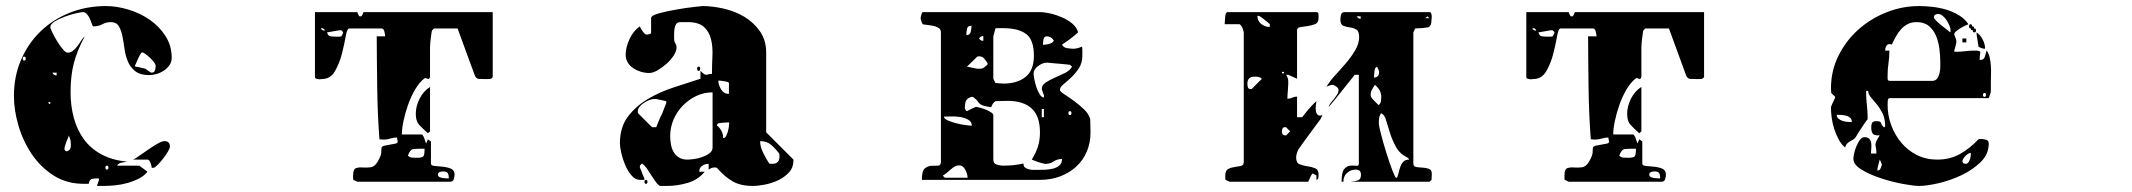

<svg xmlns="http://www.w3.org/2000/svg" viewBox="-20 -587 7040 634"><path d="M257 20Q200 20 157 -7.5Q114 -35 85 -78Q56 -121 41 -172Q26 -223 26 -270Q26 -335 49.5 -389.5Q73 -444 114 -483.5Q155 -523 210.5 -545Q266 -567 330 -567Q365 -567 403.5 -555.5Q442 -544 474 -522Q506 -500 526.5 -468Q547 -436 547 -396Q547 -383 540 -372.5Q533 -362 522 -354.5Q511 -347 498 -343Q485 -339 473 -339Q443 -339 426.5 -352Q410 -365 402 -384.5Q394 -404 391 -426.5Q388 -449 384 -468.5Q380 -488 372 -501Q364 -514 346 -514Q331 -514 318 -507Q305 -500 290 -500H287Q285 -503 282.5 -510.5Q280 -518 276 -526.5Q272 -535 266.5 -541Q261 -547 254 -547Q248 -547 230.5 -543Q213 -539 194 -532Q175 -525 160.5 -516Q146 -507 146 -497Q146 -494 152.5 -480.5Q159 -467 168 -452Q177 -437 187 -425Q197 -413 203 -413Q213 -413 221 -419.5Q229 -426 235.5 -434.5Q242 -443 247.5 -452Q253 -461 260 -467Q235 -421 224 -379Q213 -337 213 -283Q213 -237 224 -197Q235 -157 257.5 -126.5Q280 -96 315.5 -77Q351 -58 400 -53Q397 -53 383.5 -50.5Q370 -48 367 -40H440L467 -20Q456 -6 438 3Q420 12 400 17.5Q380 23 359.5 25Q339 27 323 27H300L307 7L306 2Q295 2 285 3.5Q275 5 273 20ZM494 -370Q494 -374 488.5 -381.5Q483 -389 475.5 -396Q468 -403 460.5 -408.5Q453 -414 450 -414Q448 -414 447 -413Q445 -411 442 -405.5Q439 -400 436 -393.5Q433 -387 430.5 -381Q428 -375 427 -373Q426 -373 426 -370Q426 -368 427 -367Q431 -367 443.5 -364Q456 -361 460 -360Q462 -359 470 -353Q478 -347 480 -347Q490 -347 492 -355.5Q494 -364 494 -370ZM60 -387Q65 -387 65 -393.5Q65 -400 60 -400Q55 -400 55 -393.5Q55 -387 60 -387ZM167 -347H153Q157 -338 167 -338ZM147 -247Q147 -250 143 -250Q139 -250 140 -247Q141 -244 143.5 -244Q146 -244 147 -247ZM193 -93Q196 -88 200 -87Q210 -91 212 -96Q214 -101 214 -109Q214 -118 212.5 -124.5Q211 -131 207 -140Q207 -137 204.5 -131.5Q202 -126 199.5 -119.5Q197 -113 195 -106.5Q193 -100 193 -97ZM420 -60Q428 -64 442 -74Q456 -84 471.5 -94.5Q487 -105 501 -113Q515 -121 523 -121Q541 -121 541 -103Q541 -97 534 -85.5Q527 -74 518 -62.5Q509 -51 500 -42Q491 -33 487 -33H481Q481 -38 477 -49Q473 -60 467 -60ZM333 -27Q338 -27 338 -33.5Q338 -40 333 -40Q328 -40 328 -33.5Q328 -27 333 -27Z M1607 -333Q1607 -332 1604.5 -329.5Q1602 -327 1600 -327Q1599 -326 1591 -326Q1583 -326 1579 -326Q1569 -326 1560.5 -326.5Q1552 -327 1547 -340L1491 -493H1413L1407 -487Q1406 -486 1405 -479.5Q1404 -473 1403 -464.5Q1402 -456 1401 -447.5Q1400 -439 1400 -433V-333Q1398 -327 1396 -326.5Q1394 -326 1391.5 -327Q1389 -328 1386.5 -329Q1384 -330 1380 -327Q1364 -314 1350.5 -291Q1337 -268 1327.5 -241Q1318 -214 1312.5 -188Q1307 -162 1307 -143H1373Q1374 -143 1376.5 -139.5Q1379 -136 1380 -133L1387 -113L1393 -127L1403 -120V-47Q1403 -40 1415 -39Q1427 -38 1442 -36.5Q1457 -35 1469 -30Q1481 -25 1481 -10Q1481 -4 1478.5 4.5Q1476 13 1467 13H1160L1147 7Q1146 6 1146 1Q1146 -4 1146 -7Q1146 -28 1155 -31.5Q1164 -35 1176.5 -34Q1189 -33 1203 -34.5Q1217 -36 1227 -53Q1239 -74 1239 -84Q1239 -94 1240 -99Q1241 -104 1249.5 -106Q1258 -108 1287 -113Q1295 -115 1293 -122Q1291 -129 1291 -133Q1280 -133 1269 -129.5Q1258 -126 1247 -126L1233 -127Q1230 -164 1228 -209.5Q1226 -255 1225.5 -301.5Q1225 -348 1224.5 -391Q1224 -434 1224 -467H1252Q1252 -471 1249.5 -482Q1247 -493 1240 -493H1133Q1126 -493 1121.5 -467Q1117 -441 1109 -409.5Q1101 -378 1086 -352Q1071 -326 1043 -326Q1043 -326 1039 -325.5Q1035 -325 1031 -325.5Q1027 -326 1023.5 -327.5Q1020 -329 1020 -333V-547H1160Q1160 -545 1162.5 -540Q1165 -535 1167 -533H1173Q1175 -535 1177.5 -540Q1180 -545 1180 -547H1607ZM1053 -487Q1051 -491 1047 -493Q1046 -494 1043 -494Q1041 -494 1040 -493Q1041 -489 1047 -487Q1047 -486 1050 -486Q1052 -486 1053 -487ZM1060 -480Q1063 -468 1072 -467Q1081 -466 1090 -466Q1092 -466 1098.5 -466Q1105 -466 1107 -467Q1108 -468 1110.5 -473Q1113 -478 1113 -480Q1113 -481 1110.5 -483.5Q1108 -486 1107 -487H1100ZM1393 -147Q1374 -164 1363.5 -175.5Q1353 -187 1353 -211Q1353 -236 1365.5 -261Q1378 -286 1400 -300V-153ZM1382 -96Q1358 -96 1346 -95Q1334 -94 1327 -73Q1333 -67 1341 -66.5Q1349 -66 1357 -66Q1375 -66 1378.5 -71.5Q1382 -77 1382 -96ZM1462 2Q1462 -10 1458.5 -15.5Q1455 -21 1443 -21Q1438 -21 1432 -19Q1426 -17 1426 -10Q1426 -5 1431 -2.5Q1436 0 1442.5 1Q1449 2 1454.5 2Q1460 2 1462 2Z M2600 -57Q2600 -34 2585.5 -18Q2571 -2 2550 8Q2529 18 2506 22.5Q2483 27 2466 27Q2426 27 2399.5 12Q2373 -3 2347 -33Q2344 -34 2340 -34Q2334 -34 2330 -32.5Q2326 -31 2320 -27V-46Q2308 -46 2298.5 -39.5Q2289 -33 2289 -20H2307Q2285 7 2250.5 17Q2216 27 2183 27H2160Q2154 25 2146.5 15Q2139 5 2131.5 -7Q2124 -19 2116 -30.5Q2108 -42 2100 -47Q2096 -44 2093 -40V-33Q2094 -32 2096 -27Q2098 -22 2100 -16.5Q2102 -11 2104 -6Q2106 -1 2107 0Q2108 2 2108 7H2093Q2078 7 2065.5 -7.5Q2053 -22 2044.5 -42Q2036 -62 2031.5 -82Q2027 -102 2027 -113Q2027 -167 2053.5 -202Q2080 -237 2120 -260.5Q2160 -284 2206.5 -299Q2253 -314 2293 -327V-353Q2301 -345 2305 -342.5Q2309 -340 2312 -340Q2315 -340 2319 -341.5Q2323 -343 2331 -343Q2331 -371 2332.5 -401.5Q2334 -432 2328 -457Q2322 -482 2304.5 -498Q2287 -514 2250 -514Q2247 -514 2235 -514Q2223 -514 2220 -513Q2214 -511 2211 -504.5Q2208 -498 2207 -490Q2206 -482 2206 -473.5Q2206 -465 2206 -459Q2206 -450 2210 -444Q2214 -438 2214 -430Q2214 -418 2204.5 -403.5Q2195 -389 2181 -376.5Q2167 -364 2151.5 -355Q2136 -346 2124 -346Q2110 -346 2096.5 -350Q2083 -354 2071.5 -361.5Q2060 -369 2053 -380.5Q2046 -392 2046 -406Q2046 -431 2059 -458.5Q2072 -486 2093 -500Q2095 -494 2101 -485Q2107 -476 2113 -473Q2115 -472 2124 -474L2130 -477V-527Q2130 -536 2156 -543Q2182 -550 2213.5 -555.5Q2245 -561 2271.5 -564Q2298 -567 2300 -567Q2333 -567 2370 -558.5Q2407 -550 2438 -531.5Q2469 -513 2489.5 -483.5Q2510 -454 2510 -413V-150L2600 -60ZM2287 -353Q2282 -353 2282 -360Q2282 -367 2287 -367Q2292 -367 2292 -360Q2292 -353 2287 -353ZM2387 -313Q2387 -315 2382 -316.5Q2377 -318 2371 -319Q2365 -320 2359 -320.5Q2353 -321 2352 -321Q2352 -307 2361 -292Q2370 -277 2387 -277ZM2333 -282Q2304 -282 2279 -270Q2254 -258 2234.5 -238Q2215 -218 2204 -192Q2193 -166 2193 -138Q2193 -124 2195.5 -110Q2198 -96 2204.5 -85Q2211 -74 2222 -67Q2233 -60 2250 -60Q2259 -60 2273 -62Q2287 -64 2300.5 -69Q2314 -74 2323.5 -81.5Q2333 -89 2333 -100ZM2180 -253 2147 -260H2139Q2133 -260 2124 -256.5Q2115 -253 2106.5 -247.5Q2098 -242 2092 -234.5Q2086 -227 2086 -220Q2086 -214 2087 -213L2133 -167H2147Q2147 -167 2149 -172Q2151 -177 2154 -184.5Q2157 -192 2160.5 -200Q2164 -208 2167 -213L2180 -247ZM2388 -183Q2384 -183 2370.5 -182Q2357 -181 2353 -180Q2352 -180 2349.5 -177.5Q2347 -175 2347 -173Q2368 -156 2368 -131Q2374 -131 2377.5 -137.5Q2381 -144 2383.5 -153Q2386 -162 2387 -170.5Q2388 -179 2388 -183ZM2554 -70Q2554 -77 2553 -80Q2540 -97 2526 -109Q2512 -121 2490 -121Q2490 -102 2501 -80.5Q2512 -59 2520 -47Q2523 -46 2530 -46Q2554 -46 2554 -70ZM2113 20Q2108 20 2108 13.5Q2108 7 2113 7Q2118 7 2118 13.5Q2118 20 2113 20Z M3413 -547Q3428 -547 3448 -542.5Q3468 -538 3487.5 -529.5Q3507 -521 3521.5 -508.5Q3536 -496 3540 -480Q3529 -470 3514.5 -459Q3500 -448 3487 -440Q3491 -430 3504 -428Q3517 -426 3527 -426L3533 -427Q3536 -427 3543.5 -429.5Q3551 -432 3553 -433Q3554 -430 3554 -418.5Q3554 -407 3554 -403Q3554 -379 3542.5 -361.5Q3531 -344 3517 -331Q3503 -318 3491.5 -308.5Q3480 -299 3480 -290Q3480 -285 3494 -276Q3508 -267 3526 -254Q3544 -241 3560 -225.5Q3576 -210 3580 -193L3581 -150Q3581 -115 3568.5 -86Q3556 -57 3533.5 -36.5Q3511 -16 3480.5 -4.5Q3450 7 3413 7H3024Q3024 -23 3034 -31Q3044 -39 3055.5 -39.5Q3067 -40 3077 -40Q3087 -40 3087 -53V-480Q3087 -490 3079 -495Q3071 -500 3060.5 -502Q3050 -504 3040 -505Q3030 -506 3027 -507Q3025 -509 3022.5 -516.5Q3020 -524 3020 -527Q3020 -531 3022.5 -539Q3025 -547 3027 -547ZM3188 -502Q3175 -502 3173 -491.5Q3171 -481 3171 -471Q3183 -471 3185.5 -482Q3188 -493 3188 -502ZM3267 -313Q3268 -313 3278 -312Q3288 -311 3294 -311Q3339 -311 3366.5 -333Q3394 -355 3394 -403Q3394 -456 3368 -475Q3342 -494 3293 -494Q3287 -494 3277 -494Q3267 -494 3267 -493L3260 -467V-327ZM3227 -468Q3218 -468 3213 -460Q3218 -452 3227 -452ZM3460 -453Q3451 -467 3437 -467Q3427 -467 3425.5 -456Q3424 -445 3424 -439Q3433 -439 3444.5 -442Q3456 -445 3460 -453ZM3214 -360Q3223 -360 3227 -362.5Q3231 -365 3240 -373Q3241 -374 3241 -377Q3241 -379 3240 -380Q3234 -389 3228.5 -395Q3223 -401 3213 -401Q3208 -401 3207 -400L3173 -367L3207 -360ZM3513 -373Q3513 -373 3504.5 -374Q3496 -375 3484.5 -376Q3473 -377 3460.5 -378Q3448 -379 3440 -380H3436Q3423 -380 3408 -369Q3393 -358 3393 -344Q3393 -338 3395.5 -325Q3398 -312 3402.5 -298.5Q3407 -285 3413.5 -275Q3420 -265 3427 -265V-273Q3426 -275 3423 -283.5Q3420 -292 3420 -293Q3420 -306 3433 -314.5Q3446 -323 3463 -330.5Q3480 -338 3496.5 -346Q3513 -354 3520 -367ZM3260 -60Q3260 -47 3271.5 -43.5Q3283 -40 3292 -40Q3310 -40 3325 -41.5Q3340 -43 3360 -47Q3359 -39 3364 -34.5Q3369 -30 3377 -28Q3385 -26 3393 -26Q3401 -26 3406 -26Q3416 -26 3430 -26.5Q3444 -27 3456.5 -30Q3469 -33 3478 -40.5Q3487 -48 3487 -62Q3471 -62 3459.5 -54Q3448 -46 3434 -46H3429Q3428 -46 3427 -47Q3425 -47 3419 -48.5Q3413 -50 3406.5 -52.5Q3400 -55 3394.5 -57Q3389 -59 3387 -60Q3401 -83 3407.5 -103.5Q3414 -124 3414 -150Q3414 -204 3386.5 -229Q3359 -254 3307 -254L3267 -253Q3262 -250 3258.5 -244.5Q3255 -239 3253 -233Q3233 -236 3226 -238.5Q3219 -241 3215.5 -244Q3212 -247 3208.5 -252.5Q3205 -258 3193 -267H3187Q3173 -262 3169.5 -253.5Q3166 -245 3166 -230Q3166 -227 3167 -227Q3169 -221 3173 -220Q3176 -222 3186.5 -227Q3197 -232 3200 -233Q3201 -234 3203 -234Q3206 -234 3215.5 -231.5Q3225 -229 3235 -225Q3245 -221 3252.5 -216Q3260 -211 3260 -207ZM3427 -227H3420V-200H3427ZM3513 -207Q3518 -207 3518 -213.5Q3518 -220 3513 -220Q3508 -220 3508 -213.5Q3508 -207 3513 -207ZM3189 -172Q3189 -185 3177.5 -191.5Q3166 -198 3151 -200.5Q3136 -203 3120.5 -202.5Q3105 -202 3097 -202Q3097 -195 3109.5 -189.5Q3122 -184 3137.5 -180Q3153 -176 3168 -174Q3183 -172 3189 -172ZM3175 0Q3175 -12 3167.5 -26.5Q3160 -41 3147 -41Q3134 -41 3119.5 -27.5Q3105 -14 3093 -7L3100 0Z M4340 -193Q4336 -188 4325.5 -173.5Q4315 -159 4303 -143Q4291 -127 4281 -113Q4271 -99 4267 -93Q4260 -78 4260 -67Q4260 -49 4271.5 -44.5Q4283 -40 4297 -38Q4311 -36 4322.5 -31.5Q4334 -27 4334 -11Q4334 -6 4333.5 -0.5Q4333 5 4327 7V-8Q4325 -8 4320 -11.5Q4315 -15 4313 -13Q4311 -11 4306 -0.5Q4301 10 4300 13H4040L4027 7Q4026 6 4026 1Q4026 -4 4026 -7Q4026 -24 4035.5 -29Q4045 -34 4056.5 -35.5Q4068 -37 4077.5 -39Q4087 -41 4087 -53V-480Q4087 -482 4084.5 -489.5Q4082 -497 4080 -500Q4079 -502 4076.5 -504.5Q4074 -507 4073 -507H4024Q4024 -510 4025 -523Q4026 -536 4027 -540Q4027 -542 4029.5 -544.5Q4032 -547 4033 -547H4327Q4334 -547 4334 -538Q4334 -529 4334 -527Q4334 -512 4323 -507.5Q4312 -503 4298.5 -501Q4285 -499 4274 -497.5Q4263 -496 4263 -487V-327Q4260 -328 4248.5 -333.5Q4237 -339 4233 -340H4227Q4228 -339 4230.5 -333.5Q4233 -328 4233 -327Q4234 -323 4234 -313.5Q4234 -304 4233 -293.5Q4232 -283 4231.5 -273.5Q4231 -264 4231 -261Q4240 -261 4247 -264.5Q4254 -268 4263 -268V-200H4280Q4283 -204 4288.5 -211Q4294 -218 4300.5 -225.5Q4307 -233 4314 -240.5Q4321 -248 4327 -253Q4326 -248 4325 -239Q4324 -230 4325 -221.5Q4326 -213 4331 -208Q4336 -203 4347 -207ZM4647 -47Q4647 -37 4656.5 -35.5Q4666 -34 4677.5 -33.5Q4689 -33 4698.5 -29.5Q4708 -26 4708 -13L4707 7Q4706 8 4703.5 10.5Q4701 13 4700 13H4440Q4455 12 4464.5 8.5Q4474 5 4474 -10Q4474 -27 4457 -27Q4440 -27 4428 -16Q4416 -5 4416 13H4410Q4410 -19 4419 -29Q4428 -39 4438.5 -40Q4449 -41 4458 -39.5Q4467 -38 4467 -47V-340H4453Q4449 -334 4437.5 -320Q4426 -306 4413.5 -290Q4401 -274 4389.5 -260Q4378 -246 4373 -240L4367 -233Q4369 -241 4374.5 -247.5Q4380 -254 4385.5 -261Q4391 -268 4395.5 -275Q4400 -282 4400 -290Q4400 -296 4392 -301.5Q4384 -307 4380 -307Q4377 -307 4369.5 -304.5Q4362 -302 4360 -300Q4370 -318 4388 -337.5Q4406 -357 4424 -378Q4442 -399 4455 -421Q4468 -443 4468 -465Q4468 -484 4458.5 -489.5Q4449 -495 4437 -496.5Q4425 -498 4415.5 -502Q4406 -506 4406 -523Q4406 -529 4408 -538Q4410 -547 4420 -547H4700Q4704 -547 4705.5 -543.5Q4707 -540 4707.5 -535.5Q4708 -531 4707.5 -527.5Q4707 -524 4707 -523Q4707 -499 4694.5 -496.5Q4682 -494 4653 -493L4647 -480ZM4173 -507Q4173 -507 4169.5 -510.5Q4166 -514 4160.5 -518Q4155 -522 4149.5 -526.5Q4144 -531 4140 -533Q4139 -534 4136 -534.5Q4133 -535 4132 -535Q4132 -518 4144.5 -508Q4157 -498 4173 -498ZM4473 -533H4460Q4465 -525 4473 -525ZM4693 -533 4687 -527H4700ZM4534 -350Q4534 -353 4533 -353Q4533 -355 4530.5 -360Q4528 -365 4527 -367Q4525 -366 4522.5 -363.5Q4520 -361 4520 -360Q4519 -357 4518 -345.5Q4517 -334 4517 -331Q4534 -331 4534 -350ZM4220 -347Q4221 -350 4217 -350Q4213 -350 4213 -347Q4214 -344 4216.5 -344Q4219 -344 4220 -347ZM4147 -327Q4141 -332 4135.5 -333Q4130 -334 4123 -334Q4099 -334 4099 -311Q4099 -305 4100.5 -299Q4102 -293 4110 -293H4113ZM4541 -267Q4541 -290 4520 -307Q4514 -298 4510 -290.5Q4506 -283 4506 -273L4507 -267Q4508 -265 4511.5 -261Q4515 -257 4519.5 -252.5Q4524 -248 4527.5 -244.5Q4531 -241 4533 -240Q4539 -246 4540 -253Q4541 -260 4541 -267ZM4593 0Q4596 -7 4598.5 -17.5Q4601 -28 4604.5 -37.5Q4608 -47 4614.5 -53.5Q4621 -60 4633 -60Q4632 -64 4627 -67Q4602 -79 4589.5 -102Q4577 -125 4569.5 -149Q4562 -173 4556.5 -191.5Q4551 -210 4540 -213Q4535 -204 4534 -197Q4533 -190 4533 -180Q4533 -172 4540.5 -143Q4548 -114 4558 -82Q4568 -50 4577.5 -25Q4587 0 4590 0ZM4240 -153Q4239 -155 4233.5 -160Q4228 -165 4227 -167H4223Q4217 -167 4215 -162.5Q4213 -158 4213 -153Q4213 -140 4223 -140H4227Z M5607 -333Q5607 -332 5604.5 -329.5Q5602 -327 5600 -327Q5599 -326 5591 -326Q5583 -326 5579 -326Q5569 -326 5560.5 -326.5Q5552 -327 5547 -340L5491 -493H5413L5407 -487Q5406 -486 5405 -479.5Q5404 -473 5403 -464.5Q5402 -456 5401 -447.5Q5400 -439 5400 -433V-333Q5398 -327 5396 -326.5Q5394 -326 5391.5 -327Q5389 -328 5386.5 -329Q5384 -330 5380 -327Q5364 -314 5350.5 -291Q5337 -268 5327.5 -241Q5318 -214 5312.5 -188Q5307 -162 5307 -143H5373Q5374 -143 5376.5 -139.5Q5379 -136 5380 -133L5387 -113L5393 -127L5403 -120V-47Q5403 -40 5415 -39Q5427 -38 5442 -36.5Q5457 -35 5469 -30Q5481 -25 5481 -10Q5481 -4 5478.5 4.5Q5476 13 5467 13H5160L5147 7Q5146 6 5146 1Q5146 -4 5146 -7Q5146 -28 5155 -31.5Q5164 -35 5176.5 -34Q5189 -33 5203 -34.5Q5217 -36 5227 -53Q5239 -74 5239 -84Q5239 -94 5240 -99Q5241 -104 5249.5 -106Q5258 -108 5287 -113Q5295 -115 5293 -122Q5291 -129 5291 -133Q5280 -133 5269 -129.5Q5258 -126 5247 -126L5233 -127Q5230 -164 5228 -209.5Q5226 -255 5225.5 -301.5Q5225 -348 5224.5 -391Q5224 -434 5224 -467H5252Q5252 -471 5249.5 -482Q5247 -493 5240 -493H5133Q5126 -493 5121.5 -467Q5117 -441 5109 -409.5Q5101 -378 5086 -352Q5071 -326 5043 -326Q5043 -326 5039 -325.5Q5035 -325 5031 -325.5Q5027 -326 5023.5 -327.5Q5020 -329 5020 -333V-547H5160Q5160 -545 5162.5 -540Q5165 -535 5167 -533H5173Q5175 -535 5177.5 -540Q5180 -545 5180 -547H5607ZM5053 -487Q5051 -491 5047 -493Q5046 -494 5043 -494Q5041 -494 5040 -493Q5041 -489 5047 -487Q5047 -486 5050 -486Q5052 -486 5053 -487ZM5060 -480Q5063 -468 5072 -467Q5081 -466 5090 -466Q5092 -466 5098.5 -466Q5105 -466 5107 -467Q5108 -468 5110.5 -473Q5113 -478 5113 -480Q5113 -481 5110.5 -483.5Q5108 -486 5107 -487H5100ZM5393 -147Q5374 -164 5363.5 -175.5Q5353 -187 5353 -211Q5353 -236 5365.5 -261Q5378 -286 5400 -300V-153ZM5382 -96Q5358 -96 5346 -95Q5334 -94 5327 -73Q5333 -67 5341 -66.5Q5349 -66 5357 -66Q5375 -66 5378.5 -71.5Q5382 -77 5382 -96ZM5462 2Q5462 -10 5458.5 -15.5Q5455 -21 5443 -21Q5438 -21 5432 -19Q5426 -17 5426 -10Q5426 -5 5431 -2.5Q5436 0 5442.5 1Q5449 2 5454.5 2Q5460 2 5462 2Z M6440 -447Q6440 -445 6437 -433.5Q6434 -422 6433 -420L6434 -416Q6454 -416 6469.5 -418Q6485 -420 6504 -420Q6521 -420 6519 -412Q6517 -404 6517 -389Q6530 -389 6533 -397Q6536 -405 6540 -420Q6547 -411 6550 -397.5Q6553 -384 6554 -370Q6555 -356 6554.5 -342.5Q6554 -329 6554 -319Q6554 -311 6554 -296.5Q6554 -282 6553 -280L6547 -263H6220Q6214 -263 6213.5 -253Q6213 -243 6213 -241Q6213 -206 6225 -173.5Q6237 -141 6258.5 -115.5Q6280 -90 6310 -75Q6340 -60 6377 -60Q6419 -60 6452 -78.5Q6485 -97 6513 -127Q6516 -128 6523 -128Q6529 -128 6538 -125.5Q6547 -123 6547 -113Q6547 -78 6520.5 -52Q6494 -26 6457 -8.5Q6420 9 6381 18Q6342 27 6317 27Q6300 27 6264.5 20.5Q6229 14 6192 2Q6155 -10 6127.5 -26.5Q6100 -43 6100 -63Q6100 -69 6102.5 -80.5Q6105 -92 6110 -104Q6115 -116 6121.5 -125Q6128 -134 6137 -134Q6148 -134 6153 -128Q6158 -122 6159 -113.5Q6160 -105 6159 -95.5Q6158 -86 6158 -80H6176Q6176 -93 6174.5 -99Q6173 -105 6173 -109.5Q6173 -114 6175.5 -120Q6178 -126 6187 -140Q6168 -139 6163.5 -146.5Q6159 -154 6159 -166Q6159 -176 6162 -181.5Q6165 -187 6177 -187Q6190 -187 6191.5 -180.5Q6193 -174 6200 -167Q6201 -166 6202.5 -167.5Q6204 -169 6205 -169Q6205 -196 6196 -213.5Q6187 -231 6176.5 -243.5Q6166 -256 6157.5 -266Q6149 -276 6149 -287H6142Q6142 -261 6144.5 -241.5Q6147 -222 6147 -200V-193Q6144 -190 6138.5 -182Q6133 -174 6126.5 -164Q6120 -154 6114.5 -145.5Q6109 -137 6107 -133Q6103 -128 6097.5 -125Q6092 -122 6087 -119Q6082 -116 6078 -111.5Q6074 -107 6073 -100Q6061 -109 6052 -125.5Q6043 -142 6037 -160.5Q6031 -179 6028.5 -197.5Q6026 -216 6026 -231Q6026 -234 6028 -239Q6030 -244 6033 -250Q6036 -256 6038 -260.5Q6040 -265 6040 -267Q6040 -268 6033.5 -273.5Q6027 -279 6027 -280L6026 -295Q6026 -353 6050.5 -402.5Q6075 -452 6115.5 -488.5Q6156 -525 6208.5 -546Q6261 -567 6317 -567Q6337 -567 6360 -564.5Q6383 -562 6405.5 -555.5Q6428 -549 6448 -537Q6468 -525 6480 -507Q6475 -505 6467.5 -501.5Q6460 -498 6452 -493Q6444 -488 6438.5 -483Q6433 -478 6433 -473Q6433 -472 6436.5 -463.5Q6440 -455 6440 -453ZM6421 -487Q6421 -493 6417.5 -502Q6414 -511 6408 -520Q6402 -529 6394.5 -535Q6387 -541 6380 -541Q6375 -541 6370.5 -538.5Q6366 -536 6366 -530Q6366 -526 6373.5 -518.5Q6381 -511 6391 -503Q6401 -495 6409.5 -488.5Q6418 -482 6420 -480Q6421 -482 6421 -487ZM6360 -320Q6371 -320 6376.5 -327.5Q6382 -335 6384.5 -345.5Q6387 -356 6387 -367Q6387 -378 6387 -384Q6387 -403 6384 -426Q6381 -449 6373 -468.5Q6365 -488 6349.5 -501Q6334 -514 6309 -514Q6292 -514 6279.5 -507.5Q6267 -501 6257.5 -490.5Q6248 -480 6240.5 -466.5Q6233 -453 6227 -440Q6215 -444 6210 -437Q6205 -430 6205 -420H6219Q6219 -399 6216 -379Q6213 -359 6213 -339Q6213 -336 6213 -328Q6213 -320 6220 -320ZM6493 -500Q6500 -500 6498 -493H6500Q6505 -493 6505 -486.5Q6505 -480 6500 -480Q6493 -480 6495 -487H6493Q6488 -487 6488 -493H6487Q6482 -493 6482 -500Q6482 -507 6487 -507Q6492 -507 6492 -500ZM6507 -480Q6519 -472 6527 -456.5Q6535 -441 6535 -426Q6524 -426 6513 -433Q6513 -436 6512 -441.5Q6511 -447 6510 -453.5Q6509 -460 6508 -465.5Q6507 -471 6507 -473ZM6460 -447V-460H6473V-447ZM6533 -267Q6538 -267 6538 -273.5Q6538 -280 6533 -280Q6528 -280 6528 -273.5Q6528 -267 6533 -267ZM6095 -184Q6095 -193 6089.5 -198Q6084 -203 6076 -205Q6068 -207 6059.5 -207.5Q6051 -208 6045 -208Q6045 -200 6051 -195Q6057 -190 6065 -187.5Q6073 -185 6081.5 -184.5Q6090 -184 6095 -184ZM6488 -82Q6480 -82 6470 -72Q6460 -62 6460 -53Q6461 -51 6462 -50Q6463 -47 6467 -47Q6467 -46 6470 -46Q6476 -46 6479.5 -50.5Q6483 -55 6485 -61Q6487 -67 6487.5 -73Q6488 -79 6488 -82ZM6180 -33 6179 -24Q6186 -24 6189 -29.5Q6192 -35 6193 -40Q6194 -41 6194 -43Q6194 -46 6193 -47Q6193 -48 6190.5 -53.5Q6188 -59 6187 -60Z"/></svg>

Font: Genkaimincho
Style: Regular
Weight: 800
Designer: Dr. Ken Lunde (project architect, glyph set definition & overall production); Masataka HATTORI \u670D \u90E8 \u6B63 \u8C
Foundry: Adobe Systems Incorporated
Version: Version 1.00